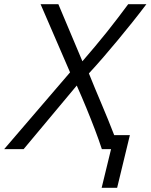

<svg xmlns="http://www.w3.org/2000/svg" viewBox="-67 -713 720 918"><path d="M419 185 464 0H420Q406 -43 387 -93Q368 -143 346 -196.5Q324 -250 300 -304L46 0H-47L268 -367L127 -693H212L327 -420Q358 -456 387.5 -491Q417 -526 444.5 -560.5Q472 -595 497.5 -628.5Q523 -662 546 -693H633Q599 -648 565 -605.5Q531 -563 497 -522Q463 -481 428.5 -441Q394 -401 358 -362Q387 -290 418.5 -216Q450 -142 479 -67H554L493 185Z"/></svg>

Font: Ubuntu Sans
Style: Italic
Weight: 400
Italic angle: -13.5°
Designer: Dalton Maag Ltd
Foundry: Dalton Maag Ltd
Version: Version 1.006